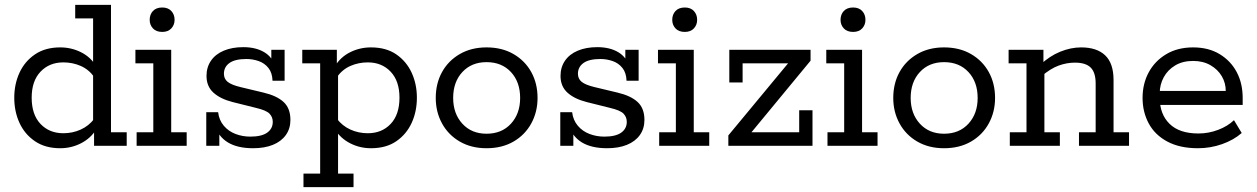

<svg xmlns="http://www.w3.org/2000/svg" viewBox="-20 -603 5198 794"><path d="M229 10Q167 10 124.5 -19Q82 -48 60.5 -95Q39 -142 39 -199Q39 -255 60.5 -302Q82 -349 124.5 -378Q167 -407 229 -407Q275 -407 315 -387Q355 -367 378 -329L365 -332V-527H291V-583H439V-56H504V0H369V-68H378Q355 -31 315 -10.5Q275 10 229 10ZM242 -52Q280 -52 313.5 -67Q347 -82 370 -112L365 -80V-315L370 -284Q347 -316 313.5 -330.5Q280 -345 242 -345Q184 -345 147.5 -306.5Q111 -268 111 -199Q111 -129 147.5 -90.5Q184 -52 242 -52Z M545 0V-56H614V-341H540V-397H688V-56H752V0ZM651 -471Q626 -471 612.5 -485.5Q599 -500 599 -521Q599 -543 612.5 -557.5Q626 -572 651 -572Q675 -572 688.5 -557.5Q702 -543 702 -521Q702 -500 688.5 -485.5Q675 -471 651 -471Z M1027 10Q962 10 922.5 -14Q883 -38 868 -85L887 -92V0H833V-139H882Q886 -106 905.5 -83Q925 -60 954 -49Q983 -38 1015 -38Q1062 -38 1085 -54.5Q1108 -71 1108 -99Q1108 -119 1094.5 -133Q1081 -147 1038 -157L942 -181Q891 -194 862.5 -220Q834 -246 834 -289Q834 -325 852.5 -352Q871 -379 905.5 -393.5Q940 -408 986 -408Q1038 -408 1073 -387Q1108 -366 1120 -324L1102 -322V-397H1157V-269H1107Q1106 -302 1090 -322Q1074 -342 1049.5 -350.5Q1025 -359 999 -359Q952 -359 929 -342.5Q906 -326 906 -298Q906 -277 921.5 -264.5Q937 -252 974 -243L1070 -220Q1125 -207 1153 -181Q1181 -155 1181 -107Q1181 -71 1162 -44.5Q1143 -18 1108.5 -4Q1074 10 1027 10Z M1230 -397H1373V-332L1365 -329Q1388 -367 1428 -387Q1468 -407 1514 -407Q1577 -407 1619 -378Q1661 -349 1682.5 -302Q1704 -255 1704 -199Q1704 -142 1682.5 -95Q1661 -48 1619 -19Q1577 10 1514 10Q1468 10 1428 -10.5Q1388 -31 1365 -68L1378 -65V115H1442V171H1235V115H1304V-341H1230ZM1501 -52Q1559 -52 1595.5 -90.5Q1632 -129 1632 -199Q1632 -268 1595.5 -306.5Q1559 -345 1501 -345Q1463 -345 1429.5 -330.5Q1396 -316 1373 -284L1378 -315V-80L1373 -112Q1396 -82 1429.5 -67Q1463 -52 1501 -52Z M1992 10Q1929 10 1881.5 -17.5Q1834 -45 1808 -92.5Q1782 -140 1782 -198Q1782 -258 1808 -305Q1834 -352 1881.5 -379.5Q1929 -407 1992 -407Q2056 -407 2103.5 -379.5Q2151 -352 2177 -305Q2203 -258 2203 -198Q2203 -140 2177 -92.5Q2151 -45 2103.5 -17.5Q2056 10 1992 10ZM1992 -50Q2055 -50 2093 -91.5Q2131 -133 2131 -198Q2131 -264 2093 -305Q2055 -346 1992 -346Q1930 -346 1892 -305Q1854 -264 1854 -198Q1854 -133 1892 -91.5Q1930 -50 1992 -50Z M2491 10Q2426 10 2386.5 -14Q2347 -38 2332 -85L2351 -92V0H2297V-139H2346Q2350 -106 2369.5 -83Q2389 -60 2418 -49Q2447 -38 2479 -38Q2526 -38 2549 -54.5Q2572 -71 2572 -99Q2572 -119 2558.5 -133Q2545 -147 2502 -157L2406 -181Q2355 -194 2326.5 -220Q2298 -246 2298 -289Q2298 -325 2316.5 -352Q2335 -379 2369.5 -393.5Q2404 -408 2450 -408Q2502 -408 2537 -387Q2572 -366 2584 -324L2566 -322V-397H2621V-269H2571Q2570 -302 2554 -322Q2538 -342 2513.5 -350.5Q2489 -359 2463 -359Q2416 -359 2393 -342.5Q2370 -326 2370 -298Q2370 -277 2385.5 -264.5Q2401 -252 2438 -243L2534 -220Q2589 -207 2617 -181Q2645 -155 2645 -107Q2645 -71 2626 -44.5Q2607 -18 2572.5 -4Q2538 10 2491 10Z M2706 0V-56H2775V-341H2701V-397H2849V-56H2913V0ZM2812 -471Q2787 -471 2773.5 -485.5Q2760 -500 2760 -521Q2760 -543 2773.5 -557.5Q2787 -572 2812 -572Q2836 -572 2849.5 -557.5Q2863 -543 2863 -521Q2863 -500 2849.5 -485.5Q2836 -471 2812 -471Z M2992 0V-43L3258 -364L3269 -341H3051V-262H2996V-397H3332V-352L3067 -31L3059 -56H3285V-147H3340V0Z M3402 0V-56H3471V-341H3397V-397H3545V-56H3609V0ZM3508 -471Q3483 -471 3469.5 -485.5Q3456 -500 3456 -521Q3456 -543 3469.5 -557.5Q3483 -572 3508 -572Q3532 -572 3545.5 -557.5Q3559 -543 3559 -521Q3559 -500 3545.5 -485.5Q3532 -471 3508 -471Z M3884 10Q3821 10 3773.5 -17.5Q3726 -45 3700 -92.5Q3674 -140 3674 -198Q3674 -258 3700 -305Q3726 -352 3773.5 -379.5Q3821 -407 3884 -407Q3948 -407 3995.5 -379.5Q4043 -352 4069 -305Q4095 -258 4095 -198Q4095 -140 4069 -92.5Q4043 -45 3995.5 -17.5Q3948 10 3884 10ZM3884 -50Q3947 -50 3985 -91.5Q4023 -133 4023 -198Q4023 -264 3985 -305Q3947 -346 3884 -346Q3822 -346 3784 -305Q3746 -264 3746 -198Q3746 -133 3784 -91.5Q3822 -50 3884 -50Z M4156 0V-56H4225V-341H4151V-397H4295V-339L4282 -335Q4320 -371 4364 -389Q4408 -407 4451 -407Q4516 -407 4550.5 -374Q4585 -341 4585 -272V-56H4649V0H4442V-56H4511V-258Q4511 -303 4490.5 -323.5Q4470 -344 4425 -344Q4392 -344 4358.5 -332Q4325 -320 4286 -287L4299 -315V-56H4363V0Z M4934 10Q4859 10 4807.5 -17.5Q4756 -45 4730.5 -92.5Q4705 -140 4705 -198Q4705 -257 4730.5 -304Q4756 -351 4803 -379Q4850 -407 4914 -407Q4978 -407 5024 -379Q5070 -351 5094.5 -304.5Q5119 -258 5119 -198V-169H4749V-227H5049Q5049 -260 5032.5 -288Q5016 -316 4985.5 -333.5Q4955 -351 4914 -351Q4871 -351 4840 -332.5Q4809 -314 4792.5 -283.5Q4776 -253 4776 -218V-198Q4776 -131 4816.5 -91Q4857 -51 4936 -51Q4978 -51 5017.5 -66Q5057 -81 5083 -106L5115 -53Q5082 -24 5034 -7Q4986 10 4934 10Z"/></svg>

Font: Rokkitt
Style: Regular
Weight: 400
Designer: Vernon Adams
Foundry: Vernon Adams
Version: Version 3.103